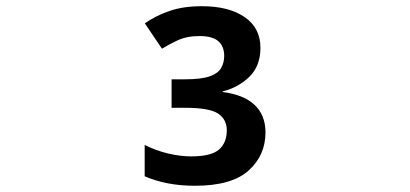

<svg xmlns="http://www.w3.org/2000/svg" viewBox="-20 -680 1310 613"><path d="M602.5 -86.9Q719.7 -86.9 773.7 -135.5Q827.6 -184.1 827.6 -257.3Q827.6 -312.5 792.7 -345.2Q757.8 -377.9 690.9 -386.2V-388.2Q741.7 -400.9 776.6 -435.3Q811.5 -469.7 811.5 -527.3Q811.5 -590.8 761 -625.5Q710.4 -660.2 624.5 -660.2Q564 -660.2 519.8 -644.5Q475.6 -628.9 442.4 -605.5L497.1 -524.4Q517.1 -537.1 546.6 -551Q576.2 -564.9 616.2 -564.9Q658.7 -564.9 677.2 -548.3Q695.8 -531.7 695.8 -501.5Q695.8 -480 686 -462.9Q676.3 -445.8 649.4 -436.3Q622.6 -426.8 570.8 -426.8H527.8V-335.9H569.8Q648.4 -335.9 676.3 -317.4Q704.1 -298.8 704.1 -264.2Q704.1 -224.1 679 -202.4Q653.8 -180.7 590.3 -180.7Q556.2 -180.7 516.8 -189.9Q477.5 -199.2 441.9 -217.3V-117.2Q477.1 -102.1 516.8 -94.5Q556.6 -86.9 602.5 -86.9Z"/></svg>

Font: Noto Emoji
Style: Bold
Weight: 700
Designer: Google, Inc.
Foundry: Google, Inc.
Version: Version 3.003